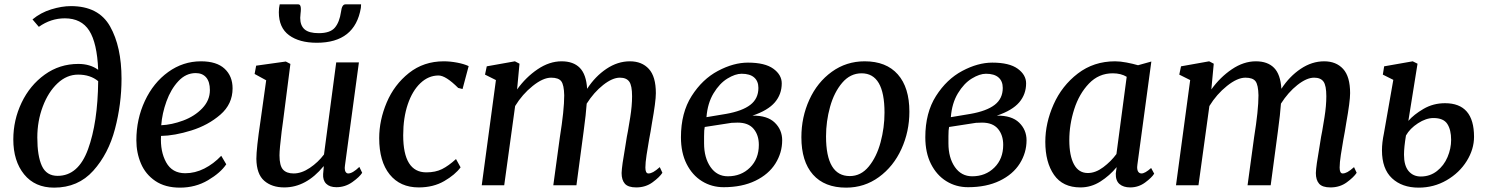

<svg xmlns="http://www.w3.org/2000/svg" viewBox="-20 -849 6819 880"><path d="M305 -821Q432 -821 484.5 -728Q537 -635 537 -488Q537 -372 507 -258Q477 -144 407.5 -66.5Q338 11 228 11Q140 11 90.5 -50Q41 -111 41 -210Q41 -299 79 -378.5Q117 -458 185 -507Q253 -556 339 -556Q393 -556 430 -529Q425 -652 389 -708.5Q353 -765 277 -765Q213 -765 158 -726L129 -760Q166 -791 214.5 -806Q263 -821 305 -821ZM151 -219Q151 -134 172 -88.5Q193 -43 244 -43Q339 -43 383.5 -165Q428 -287 430 -477Q394 -507 338 -507Q286 -507 243.5 -467Q201 -427 176 -360.5Q151 -294 151 -219Z M805 11Q737 11 692 -19.5Q647 -50 626 -99.5Q605 -149 605 -206Q605 -303 644 -386.5Q683 -470 751 -519Q819 -568 901 -568Q973 -568 1009.5 -534Q1046 -500 1046 -444Q1046 -372 990 -323.5Q934 -275 857 -251Q780 -227 718 -226Q714 -155 741.5 -105Q769 -55 829 -55Q874 -55 916.5 -76.5Q959 -98 994 -135L1017 -96Q991 -57 933.5 -23Q876 11 805 11ZM719 -275Q767 -277 819.5 -296.5Q872 -316 907 -352.5Q942 -389 942 -436Q942 -474 925 -494Q908 -514 877 -514Q832 -514 797.5 -477Q763 -440 743 -384.5Q723 -329 719 -275Z M1271 -247Q1261 -165 1261 -137Q1261 -90 1277 -72Q1293 -54 1326 -54Q1362 -54 1400 -79.5Q1438 -105 1465 -141L1521 -563H1625L1561 -90L1560 -79Q1560 -67 1564.5 -60.5Q1569 -54 1576 -54Q1596 -54 1627 -84L1640 -57Q1628 -38 1595 -14.5Q1562 9 1522 9Q1491 9 1475 -7Q1459 -23 1461 -52Q1461 -50 1464 -86L1463 -87Q1383 10 1283 10Q1226 10 1191 -20.5Q1156 -51 1155 -121Q1155 -168 1174 -295L1200 -481L1147 -510L1154 -548L1290 -567L1311 -556L1277 -291ZM1359 -808Q1359 -798 1357.5 -787Q1356 -776 1356 -767Q1356 -732 1376 -714.5Q1396 -697 1441 -697Q1493 -697 1514.5 -722Q1536 -747 1543 -795Q1547 -829 1563 -829H1635Q1635 -819 1634 -813Q1607 -653 1432 -653Q1352 -653 1305 -687.5Q1258 -722 1258 -793Q1258 -813 1262 -829H1347Q1359 -829 1359 -808Z M1990 -503Q1944 -503 1907 -468Q1870 -433 1849 -371Q1828 -309 1828 -229Q1828 -59 1934 -59Q1976 -59 2006 -74Q2036 -89 2070 -120L2091 -82Q2066 -48 2016 -19Q1966 10 1899 10Q1814 10 1766 -49.5Q1718 -109 1718 -216Q1718 -298 1752.5 -379.5Q1787 -461 1854.5 -514.5Q1922 -568 2014 -568Q2043 -568 2075 -562Q2107 -556 2128 -546L2100 -441L2080 -446Q2023 -503 1990 -503Z M2554 -568Q2608 -568 2637.5 -538Q2667 -508 2671 -442Q2708 -499 2759.5 -533.5Q2811 -568 2867 -568Q2922 -568 2954 -533Q2986 -498 2986 -422Q2986 -384 2968 -284L2962 -247Q2957 -219 2955 -209Q2949 -175 2943.5 -139Q2938 -103 2938 -81Q2938 -54 2952 -54Q2962 -54 2974 -60.5Q2986 -67 3004 -83L3016 -57Q3003 -37 2971 -13.5Q2939 10 2896 10Q2859 10 2844 -7Q2829 -24 2829 -56Q2830 -88 2846 -178L2853 -222Q2854 -230 2858 -248Q2860 -258 2868.5 -311Q2877 -364 2877 -408Q2877 -457 2864 -475Q2851 -493 2821 -493Q2787 -493 2744.5 -459.5Q2702 -426 2669 -374Q2666 -328 2655 -247L2622 0H2516L2546 -220Q2566 -344 2566 -412Q2565 -460 2552.5 -476.5Q2540 -493 2506 -493Q2469 -493 2421.5 -455Q2374 -417 2341 -363L2291 0H2188L2253 -482L2203 -507L2211 -545L2340 -568L2361 -557L2350 -439Q2390 -495 2444 -531.5Q2498 -568 2554 -568Z M3563 -467Q3563 -417 3531.5 -380Q3500 -343 3429 -319Q3497 -320 3531 -287Q3565 -254 3565 -206Q3565 -149 3534 -99.5Q3503 -50 3442 -20.5Q3381 9 3297 9Q3242 9 3197.5 -18.5Q3153 -46 3127 -97.5Q3101 -149 3101 -220Q3101 -332 3150 -409Q3199 -486 3270.5 -524Q3342 -562 3408 -562Q3486 -562 3524.5 -534Q3563 -506 3563 -467ZM3456 -446Q3456 -477 3436.5 -494Q3417 -511 3379 -511Q3350 -511 3314 -489Q3278 -467 3250.5 -421.5Q3223 -376 3218 -312L3308 -327Q3382 -340 3419 -368.5Q3456 -397 3456 -446ZM3207 -225V-192Q3207 -126 3236.5 -83.5Q3266 -41 3316 -41Q3377 -41 3417.5 -81Q3458 -121 3458 -185Q3458 -230 3434 -258.5Q3410 -287 3361 -287Q3343 -287 3333 -286L3210 -267Q3207 -255 3207 -225Z M4148 -337Q4148 -246 4111.5 -166Q4075 -86 4008.5 -37.5Q3942 11 3858 11Q3759 11 3706 -49Q3653 -109 3653 -220Q3653 -312 3689.5 -392Q3726 -472 3792.5 -520Q3859 -568 3943 -568Q4042 -568 4095 -508Q4148 -448 4148 -337ZM3766 -224Q3766 -42 3875 -42Q3926 -42 3962 -86Q3998 -130 4016 -197Q4034 -264 4034 -333Q4034 -513 3929 -513Q3877 -513 3840 -469.5Q3803 -426 3784.5 -359.5Q3766 -293 3766 -224Z M4683 -467Q4683 -417 4651.5 -380Q4620 -343 4549 -319Q4617 -320 4651 -287Q4685 -254 4685 -206Q4685 -149 4654 -99.5Q4623 -50 4562 -20.5Q4501 9 4417 9Q4362 9 4317.5 -18.5Q4273 -46 4247 -97.5Q4221 -149 4221 -220Q4221 -332 4270 -409Q4319 -486 4390.5 -524Q4462 -562 4528 -562Q4606 -562 4644.5 -534Q4683 -506 4683 -467ZM4576 -446Q4576 -477 4556.5 -494Q4537 -511 4499 -511Q4470 -511 4434 -489Q4398 -467 4370.5 -421.5Q4343 -376 4338 -312L4428 -327Q4502 -340 4539 -368.5Q4576 -397 4576 -446ZM4327 -225V-192Q4327 -126 4356.5 -83.5Q4386 -41 4436 -41Q4497 -41 4537.5 -81Q4578 -121 4578 -185Q4578 -230 4554 -258.5Q4530 -287 4481 -287Q4463 -287 4453 -286L4330 -267Q4327 -255 4327 -225Z M5192 -83Q5192 -68 5197.5 -61Q5203 -54 5212 -54Q5228 -54 5256 -79L5270 -53Q5259 -35 5228.5 -12.5Q5198 10 5160 10Q5129 10 5111 -5.5Q5093 -21 5094 -54L5098 -83Q5066 -44 5023.5 -17Q4981 10 4932 10Q4851 10 4811 -47.5Q4771 -105 4771 -199Q4771 -285 4809 -370.5Q4847 -456 4920 -512Q4993 -568 5091 -568Q5114 -568 5143 -562.5Q5172 -557 5196 -550L5257 -567L5193 -94Q5192 -90 5192 -83ZM5080 -513Q5016 -513 4971 -466Q4926 -419 4903.5 -348.5Q4881 -278 4881 -207Q4881 -135 4902.5 -95.5Q4924 -56 4966 -56Q5001 -56 5036.5 -82.5Q5072 -109 5097 -143L5144 -497Q5118 -513 5080 -513Z M5736 -568Q5790 -568 5819.5 -538Q5849 -508 5853 -442Q5890 -499 5941.5 -533.5Q5993 -568 6049 -568Q6104 -568 6136 -533Q6168 -498 6168 -422Q6168 -384 6150 -284L6144 -247Q6139 -219 6137 -209Q6131 -175 6125.5 -139Q6120 -103 6120 -81Q6120 -54 6134 -54Q6144 -54 6156 -60.5Q6168 -67 6186 -83L6198 -57Q6185 -37 6153 -13.5Q6121 10 6078 10Q6041 10 6026 -7Q6011 -24 6011 -56Q6012 -88 6028 -178L6035 -222Q6036 -230 6040 -248Q6042 -258 6050.5 -311Q6059 -364 6059 -408Q6059 -457 6046 -475Q6033 -493 6003 -493Q5969 -493 5926.5 -459.5Q5884 -426 5851 -374Q5848 -328 5837 -247L5804 0H5698L5728 -220Q5748 -344 5748 -412Q5747 -460 5734.5 -476.5Q5722 -493 5688 -493Q5651 -493 5603.5 -455Q5556 -417 5523 -363L5473 0H5370L5435 -482L5385 -507L5393 -545L5522 -568L5543 -557L5532 -439Q5572 -495 5626 -531.5Q5680 -568 5736 -568Z M6603 -376Q6736 -376 6736 -222Q6736 -165 6702.5 -111Q6669 -57 6610.5 -23Q6552 11 6482 11Q6406 11 6360 -32Q6314 -75 6314 -160Q6314 -195 6323 -238L6366 -483L6318 -507L6324 -545L6455 -568L6477 -557L6435 -295Q6460 -324 6504.5 -350Q6549 -376 6603 -376ZM6424 -228Q6415 -174 6415 -140Q6415 -90 6436 -65Q6457 -40 6492 -40Q6534 -40 6566 -65Q6598 -90 6614.5 -129Q6631 -168 6631 -208Q6631 -254 6613.5 -281Q6596 -308 6550 -308Q6516 -308 6479 -284Q6442 -260 6424 -228Z"/></svg>

Font: Koeln Type Serif
Style: Italic
Weight: 400
Italic angle: -8°
Designer: Eben Sorkin
Foundry: Eben Sorkin
Version: Version 2.002